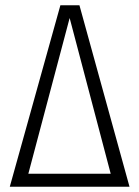

<svg xmlns="http://www.w3.org/2000/svg" viewBox="-20 -705 526 725"><path d="M280 -685 469 0H17L208 -685ZM243 -637 87 -49H398Z"/></svg>

Font: Fira Sans Extra Condensed Light
Style: Regular
Weight: 300
Width: 1
Designer: Carrois Corporate & Edenspiekermann AG
Foundry: Carrois Corporate GbR & Edenspiekermann AG
Version: Version 4.203